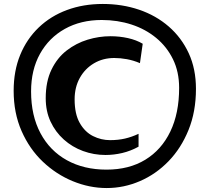

<svg xmlns="http://www.w3.org/2000/svg" viewBox="-20 -821 1058 970"><path d="M519 129Q432 129 348 94.5Q264 60 196.5 -4Q129 -68 89 -159Q49 -250 49 -362Q49 -463 82 -543.5Q115 -624 175.5 -682Q236 -740 318.5 -770.5Q401 -801 499 -801Q597 -801 682.5 -772Q768 -743 832.5 -687Q897 -631 933.5 -552Q970 -473 970 -372Q970 -257 932.5 -164.5Q895 -72 831.5 -6.5Q768 59 687 94Q606 129 519 129ZM518 36Q632 36 714 -14Q796 -64 840.5 -156.5Q885 -249 885 -377Q885 -458 854 -521.5Q823 -585 769 -629.5Q715 -674 644.5 -697Q574 -720 494 -720Q388 -720 307.5 -675Q227 -630 182 -549Q137 -468 137 -359Q137 -237 184.5 -148Q232 -59 318 -11.5Q404 36 518 36ZM513 -38Q454 -38 399.5 -58Q345 -78 302.5 -116Q260 -154 235.5 -206.5Q211 -259 211 -325Q211 -409 240 -469Q269 -529 317 -566Q365 -603 422.5 -620.5Q480 -638 538 -638Q584 -638 626.5 -628.5Q669 -619 701 -600L687 -502Q654 -516 621 -522Q588 -528 557 -528Q500 -528 454.5 -501Q409 -474 383 -427Q357 -380 357 -319Q357 -245 383 -199.5Q409 -154 450 -133.5Q491 -113 536 -113Q577 -113 611.5 -121Q646 -129 680 -145V-80Q640 -58 597.5 -48Q555 -38 513 -38Z"/></svg>

Font: Marhey Light Medium
Style: Regular
Weight: 500
Version: Version 1.000